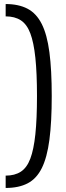

<svg xmlns="http://www.w3.org/2000/svg" viewBox="-20 -825 328 950"><path d="M8 -805Q72 -805 116 -782Q160 -759 186.5 -706.5Q213 -654 224.5 -566.5Q236 -479 236 -350Q236 -221 224.5 -133.5Q213 -46 187 6.5Q161 59 117 82Q73 105 8 105V44Q53 44 83 24.5Q113 5 130 -40Q147 -85 155 -161Q163 -237 163 -350Q163 -463 155 -539Q147 -615 130 -660Q113 -705 83 -724.5Q53 -744 8 -744Z"/></svg>

Font: Pathway Extreme SemiCondensed Light
Style: Regular
Weight: 300
Width: 4
Version: Version 1.001;gftools[0.9.26]